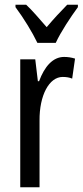

<svg xmlns="http://www.w3.org/2000/svg" viewBox="-20 -786 347 806"><path d="M137 -606H214C235 -652 277 -715 307 -756V-766H262C228 -731 210 -712 176 -672C146 -706 115 -743 90 -766H45V-756C80 -709 116 -650 137 -606ZM249 -547C202 -547 167 -507 144 -445H139L128 -537H65V0H146V-280C145 -385 186 -463 243 -463C258 -463 271 -461 283 -456L295 -540C279 -545 264 -547 249 -547Z"/></svg>

Font: Noto Sans Sinhala UI ExtraCondensed
Style: Regular
Weight: 400
Width: 2
Designer: Jelle Bosma - Monotype Design Team
Foundry: Monotype Imaging Inc.
Version: Version 2.006